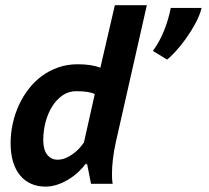

<svg xmlns="http://www.w3.org/2000/svg" viewBox="-20 -692 789 724"><path d="M416.5 -154.8Q409.2 -121.6 405.8 -92Q402.3 -62.5 402.3 -37.6Q402.3 -27.3 402.6 -19.5Q402.8 -11.7 404.8 1H323.2L307.6 -78.1V-72.3H303.7V-75.2Q292.5 -59.6 275.9 -43.9Q259.3 -28.3 239 -15.9Q218.8 -3.4 196.3 4.2Q173.8 11.7 151.9 11.7Q121.6 11.7 97.4 1Q73.2 -9.8 55.9 -30.5Q38.6 -51.3 29.3 -81.8Q20 -112.3 20 -151.9Q20 -189.5 28.1 -226.1Q36.1 -262.7 51.3 -295.7Q66.4 -328.6 88.4 -356.9Q110.4 -385.3 138.4 -405.8Q166.5 -426.3 200.2 -438Q233.9 -449.7 272.5 -449.7Q299.8 -449.7 320.3 -446.5Q340.8 -443.4 358.4 -436.5L413.1 -672.4H533.7ZM337.4 -337.4Q326.2 -342.8 309.1 -345.5Q292 -348.1 267.1 -348.1Q238.3 -348.1 215.3 -332Q192.4 -315.9 176.3 -289.8Q160.2 -263.7 151.6 -230.7Q143.1 -197.8 143.1 -164.1Q143.1 -127 158.2 -108.4Q173.3 -89.8 196.8 -89.8Q212.4 -89.8 227.3 -95.9Q242.2 -102.1 255.1 -111.6Q268.1 -121.1 278.6 -132.3Q289.1 -143.6 295.4 -153.8L295.9 -151.9ZM740.2 -662.1Q733.4 -634.3 717 -604Q700.7 -573.7 681.2 -546.6Q661.6 -519.5 642.3 -498.3Q623 -477.1 609.9 -467.3L556.6 -500Q581.5 -534.2 598.4 -575.9Q615.2 -617.7 624 -662.1Z"/></svg>

Font: PT Astra Sans
Style: Bold Italic
Weight: 700
Italic angle: -16°
Designer: A.Korolkova, I. Chaeva
Foundry: ParaType Ltd
Version: Version 1.002W